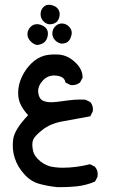

<svg xmlns="http://www.w3.org/2000/svg" viewBox="-20 -457 540 806"><path d="M33.7 154.3Q33.7 141.6 35.2 128.4Q40.5 86.9 98.1 26.4Q80.6 7.8 68.4 -14.6Q56.2 -37.1 56.2 -67.4Q56.2 -102.5 72.8 -136.7Q88.4 -168.5 112.5 -191.7Q136.7 -214.8 163.6 -222.7Q184.1 -228.5 210.9 -228.5Q217.8 -228.5 225.6 -228Q265.6 -225.6 299.3 -191.9Q326.7 -164.6 326.7 -131.8V-130.4L315.9 -110.8Q301.8 -99.6 283.7 -99.6Q280.3 -99.6 275.9 -100.1L255.4 -110.4Q253.4 -117.7 251.5 -121.1Q242.7 -137.2 215.8 -139.6Q211.9 -140.1 208 -140.1Q179.2 -140.1 159.7 -118.9Q140.1 -97.7 140.1 -75.2Q140.1 -71.3 140.6 -67.4Q144.5 -41 161.6 -33.7Q175.8 -27.8 194.8 -27.8Q213.4 -27.8 270.5 -36.1Q293 -39.1 315.9 -39.1Q326.7 -39.1 338.4 -38.6L358.9 -28.8L359.4 -27.8Q370.1 -15.6 370.1 2.4Q370.1 5.9 369.6 10.3L358.9 31.2Q299.8 42.5 245.4 52Q190.9 61.5 157.7 88.4Q124.5 114.7 118.7 130.9Q115.7 139.2 115.7 149.9Q115.7 160.6 118.2 173.3Q123 199.2 149.4 220.2Q175.8 241.7 210.9 245.1Q227.1 247.1 243.2 247.1Q299.3 247.1 357.9 232.4L378.4 242.7L378.9 243.7Q390.1 256.3 390.1 273.4Q390.1 278.8 389.2 285.2L378.9 305.2Q342.3 320.8 302.7 325.2Q271 328.6 236.3 328.6Q223.6 328.6 220.2 328.6Q181.6 324.7 145.5 314.9Q108.4 304.7 81.1 273.4Q53.7 243.2 42 206.5Q33.7 181.6 33.7 154.3ZM95.2 -313Q95.2 -331.5 109.4 -345.2Q120.6 -355.5 134.8 -355.5Q138.7 -355.5 142.6 -355Q160.6 -351.6 171.9 -340.3Q181.2 -330.6 181.2 -315.9Q181.2 -304.2 176.3 -293.5Q166.5 -271.5 135.7 -268.1Q120.6 -270.5 107.4 -284.7Q95.2 -297.9 95.2 -313ZM199.7 -316.4Q199.7 -335.4 213.9 -348.1Q225.1 -358.4 239.3 -358.4Q258.8 -358.4 272 -342.8Q281.2 -332 281.2 -318.8Q281.2 -314.9 280.3 -310.5Q273.9 -282.7 254.9 -276.4Q247.6 -273.9 238.3 -273.9H237.8Q222.2 -276.4 210.9 -288.6Q199.7 -300.8 199.7 -316.4ZM150.4 -397.5Q150.4 -416 163.1 -428.2Q172.9 -437 185.5 -437Q190.4 -437 196.8 -435.5Q213.9 -431.6 223.1 -419.9Q230.5 -410.2 230.5 -397Q230.5 -394 230 -390.6Q227.1 -368.7 210 -359.9Q200.2 -355 186.5 -355H186Q170.9 -357.4 160.6 -369.6Q150.4 -381.3 150.4 -397.5Z"/></svg>

Font: Bakudai
Style: Medium
Weight: 500
Version: Version 1.48